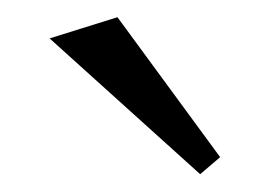

<svg xmlns="http://www.w3.org/2000/svg" viewBox="-20 -782 321 221"><path d="M115.2 -762.2 233.4 -601.1 210.4 -581.5 37.1 -737.8Z"/></svg>

Font: Habibi
Style: Regular
Weight: 400
Designer: Magnus Gaarde
Foundry: Magnus Gaarde
Version: Version 1.001